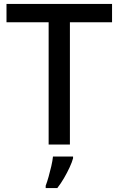

<svg xmlns="http://www.w3.org/2000/svg" viewBox="-20 -734 603 975"><path d="M335 0H227V-621H13V-714H549V-621H335ZM351 70Q346 89 333.5 116Q321 143 305 170.5Q289 198 271 221H212V209Q219 191 226.5 164.5Q234 138 240.5 110Q247 82 249 61H351Z"/></svg>

Font: Noto Sans Tangsa Medium
Style: Regular
Weight: 500
Version: Version 1.504